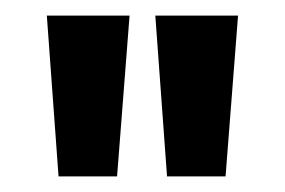

<svg xmlns="http://www.w3.org/2000/svg" viewBox="-20 -720 365 246"><path d="M40 -700H146L130 -494H55ZM179 -700H285L269 -494H194Z"/></svg>

Font: Adderley Bold
Style: Regular
Weight: 700
Designer: gorohovskiy
Version: Version 1.003 November 13, 2017